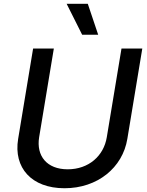

<svg xmlns="http://www.w3.org/2000/svg" viewBox="-20 -984 778 1016"><path d="M414.8 -800.1H499.6L444.6 -963.8H332.7ZM622.9 -727.3 545.1 -257.8C529.1 -159.1 449.2 -88.1 338.4 -88.1C227.6 -88.1 171.2 -159.1 187.1 -257.8L264.9 -727.3H155.2L76 -248.9C50.8 -96.2 146.7 12.1 321.4 12.1C495.7 12.1 628.6 -96.2 653.8 -248.9L733 -727.3Z"/></svg>

Font: TID UI Medium
Style: Italic
Weight: 500
Italic angle: -9.39999°
Designer: The TID Project Authors
Foundry: Bakken & Bæck
Version: Version 1.001;hotconv 1.0.109;makeotfexe 2.5.65596